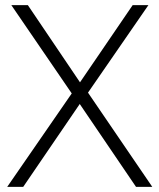

<svg xmlns="http://www.w3.org/2000/svg" viewBox="-20 -724 618 744"><path d="M8 0 258 -362 24 -704H88L290 -405L494 -704H555L321 -365L570 0H507L289 -321L70 0Z"/></svg>

Font: Prodigy Sans Light
Style: Regular
Weight: 300
Designer: Wei Huang
Foundry: Wei Huang
Version: Version 1.003; ttfautohint (v1.8.3)